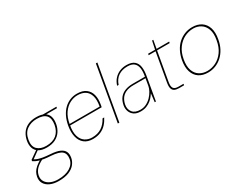

<svg xmlns="http://www.w3.org/2000/svg" viewBox="-122 -1339 2802 2191"><g transform="rotate(-30 1279.5 -244.0)"><path d="M163 232Q100 232 53.5 211.5Q7 191 -15.5 154Q-38 117 -29 66Q-23 35 -9 10Q5 -15 32 -38.5Q59 -62 104 -89L124 -78Q58 -44 29.5 -10Q1 24 -6 64Q-14 108 6.5 141.5Q27 175 69 193.5Q111 212 167 212Q263 212 323.5 175Q384 138 394 75Q405 11 369 -22Q333 -55 229 -62Q178 -65 142.5 -70.5Q107 -76 82.5 -83.5Q58 -91 41 -99.5Q24 -108 11 -117L13 -133L117 -206L137 -199L26 -119L22 -133Q35 -128 48 -120.5Q61 -113 81.5 -106Q102 -99 138 -92.5Q174 -86 233 -82Q311 -77 353.5 -57.5Q396 -38 410.5 -5.5Q425 27 417 72Q410 114 381 151Q352 188 298.5 210Q245 232 163 232ZM236 -167Q170 -167 131.5 -191Q93 -215 80 -256Q67 -297 76 -347Q86 -402 113.5 -442.5Q141 -483 187.5 -506Q234 -529 300 -529Q369 -529 407.5 -506Q446 -483 458.5 -442.5Q471 -402 461 -347Q452 -297 425 -256Q398 -215 351.5 -191Q305 -167 236 -167ZM241 -187Q326 -187 376 -228.5Q426 -270 440 -348Q454 -431 417.5 -470Q381 -509 297 -509Q220 -509 165.5 -470Q111 -431 97 -348Q83 -268 123.5 -227.5Q164 -187 241 -187ZM388 -499 382 -517H562L559 -499Z M741 12Q672 12 629 -22.5Q586 -57 571 -118.5Q556 -180 570 -261Q582 -327 607 -377Q632 -427 667 -460.5Q702 -494 745 -511.5Q788 -529 836 -529Q911 -529 954 -496.5Q997 -464 1011 -409Q1025 -354 1012 -283Q1011 -274 1009.5 -268Q1008 -262 1006 -253H580L583 -271H990Q1005 -355 989 -407.5Q973 -460 933.5 -485Q894 -510 834 -510Q783 -510 733.5 -485Q684 -460 646 -406.5Q608 -353 593 -267L591 -256Q576 -172 592.5 -117Q609 -62 649 -35Q689 -8 741 -8Q815 -8 866.5 -41.5Q918 -75 951 -138H973Q951 -94 919.5 -60Q888 -26 843.5 -7Q799 12 741 12Z M1073 0 1199 -720H1219L1093 0Z M1371 12Q1318 12 1285.5 -10Q1253 -32 1239.5 -68Q1226 -104 1233 -145Q1244 -204 1273 -239.5Q1302 -275 1346.5 -291.5Q1391 -308 1447 -308H1608Q1620 -370 1613.5 -415Q1607 -460 1578 -485Q1549 -510 1492 -510Q1422 -510 1373 -477.5Q1324 -445 1301 -377H1281Q1298 -430 1330 -463.5Q1362 -497 1403 -513Q1444 -529 1489 -529Q1558 -529 1592 -499.5Q1626 -470 1633 -420.5Q1640 -371 1629 -310L1575 0H1559L1572 -110Q1563 -97 1547 -76Q1531 -55 1506.5 -35Q1482 -15 1448.5 -1.5Q1415 12 1371 12ZM1377 -7Q1420 -7 1456.5 -25.5Q1493 -44 1520.5 -73Q1548 -102 1566 -135Q1584 -168 1589 -197L1605 -290H1447Q1384 -290 1344 -271Q1304 -252 1282.5 -219Q1261 -186 1253 -144Q1243 -87 1274.5 -47Q1306 -7 1377 -7Z M1881 0Q1845 0 1822.5 -11Q1800 -22 1792 -49Q1784 -76 1792 -122L1858 -499H1767L1771 -517H1862L1885 -625H1901L1882 -517H2048L2044 -499H1878L1812 -122Q1802 -67 1818 -42.5Q1834 -18 1884 -18H1949L1946 0Z M2258 12Q2188 12 2140 -20Q2092 -52 2072.5 -113Q2053 -174 2068 -259Q2080 -322 2106 -372.5Q2132 -423 2170.5 -457.5Q2209 -492 2256 -510.5Q2303 -529 2355 -529Q2426 -529 2474.5 -497Q2523 -465 2542.5 -404.5Q2562 -344 2546 -259Q2535 -195 2508.5 -145Q2482 -95 2443.5 -60Q2405 -25 2358 -6.5Q2311 12 2258 12ZM2261 -8Q2319 -8 2374 -35.5Q2429 -63 2469.5 -119Q2510 -175 2524 -259Q2540 -343 2520 -398.5Q2500 -454 2456.5 -481.5Q2413 -509 2358 -509Q2298 -509 2242.5 -481.5Q2187 -454 2146 -398.5Q2105 -343 2090 -259Q2075 -175 2094.5 -119Q2114 -63 2158 -35.5Q2202 -8 2261 -8Z"/></g></svg>

Font: DM Sans 11pt Thin
Style: Italic
Weight: 250
Italic angle: -10°
Version: Version 4.004;gftools[0.9.30]